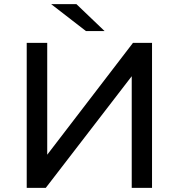

<svg xmlns="http://www.w3.org/2000/svg" viewBox="-20 -907 863 927"><path d="M109 -700H208V-160L622 -700H714V0H616V-539L201 0H109ZM227 -887H349L485 -757H395Z"/></svg>

Font: CMG Sans Medium
Style: Regular
Weight: 500
Designer: Julieta Ulanovsky
Foundry: Julieta Ulanovsky
Version: Version 7.200